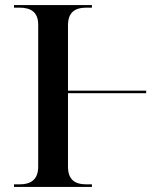

<svg xmlns="http://www.w3.org/2000/svg" viewBox="-20 -734 652 754"><path d="M35 0H341V-10H320C272 -10 247 -30 247 -80V-368H554V-378H247V-634C247 -684 272 -704 320 -704H341V-714H35V-704H56C103 -704 130 -685 130 -637V-80C130 -30 103 -10 56 -10H35Z"/></svg>

Font: Noto Serif Display Medium
Style: Regular
Weight: 500
Designer: Monotype Design Team
Foundry: Monotype Imaging Inc.
Version: Version 2.009